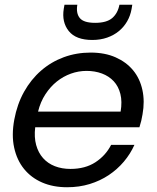

<svg xmlns="http://www.w3.org/2000/svg" viewBox="-20 -778 660 807"><path d="M344 -480Q310 -480 278 -468.5Q246 -457 219 -435.5Q192 -414 171 -382Q150 -350 140 -309H487Q494 -351 486 -383Q478 -415 458 -436.5Q438 -458 408.5 -469Q379 -480 344 -480ZM545 -169Q528 -131 500.5 -98.5Q473 -66 437 -42Q401 -18 357 -4.5Q313 9 262 9Q203 9 157 -11Q111 -31 81 -68Q51 -105 39.5 -157.5Q28 -210 40 -275Q52 -340 81 -392Q110 -444 152.5 -481Q195 -518 248 -537.5Q301 -557 361 -557Q421 -557 466 -537Q511 -517 539.5 -482.5Q568 -448 578.5 -400Q589 -352 579 -297Q575 -271 566 -243H128Q123 -201 132 -168.5Q141 -136 161 -113.5Q181 -91 210.5 -79.5Q240 -68 276 -68Q338 -68 381 -96Q424 -124 447 -169ZM533 -740Q528 -712 514.5 -688.5Q501 -665 480 -647.5Q459 -630 430.5 -620Q402 -610 368 -610Q299 -610 269 -647.5Q239 -685 248 -741L251 -758H305Q299 -722 315.5 -702Q332 -682 380 -682Q428 -682 451.5 -702Q475 -722 482 -758H536Z"/></svg>

Font: SVN-Poppins
Style: Italic
Weight: 400
Italic angle: -10°
Designer: Ninad Kale (Devanagari), Jonny Pinhorn (Latin)
Foundry: Indian Type Foundry
Version: Version 3.002 2017; ttfautohint (v1.8.3)